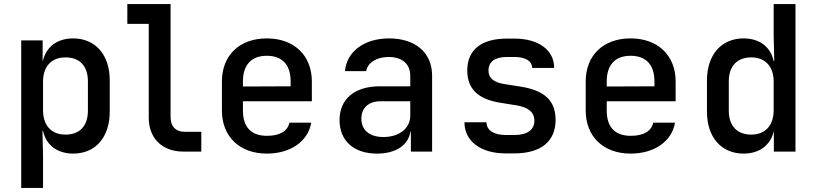

<svg xmlns="http://www.w3.org/2000/svg" viewBox="-20 -750 4040 950"><path d="M342 -560C263 -560 208 -518 192 -448H191V-550H85V180H193V23L190 -102H193C208 -32 264 10 342 10C452 10 523 -70 523 -198V-353C523 -480 451 -560 342 -560ZM415 -203C415 -126 374 -84 304 -84C235 -84 193 -128 193 -205V-346C193 -422 235 -466 304 -466C374 -466 415 -424 415 -347Z M976 0V-98H891C850 -98 824 -125 824 -169V-730H610V-632H716V-167C716 -66 783 0 886 0Z M1523 -347C1523 -476 1435 -560 1300 -560C1165 -560 1078 -476 1078 -347V-203C1078 -75 1165 10 1300 10C1417 10 1504 -50 1520 -143H1412C1403 -100 1363 -78 1301 -78C1223 -78 1182 -121 1182 -203V-249H1523ZM1182 -347C1182 -428 1223 -474 1300 -474C1377 -474 1418 -429 1418 -348V-323L1182 -322Z M1905 -560C1783 -560 1695 -495 1687 -398H1792C1799 -440 1843 -468 1903 -468C1970 -468 2010 -434 2010 -374V-323H1859C1736 -323 1660 -261 1660 -156C1660 -53 1731 10 1845 10C1938 10 2000 -31 2011 -99H2013V0H2118V-376C2118 -489 2036 -560 1905 -560ZM1877 -72C1809 -72 1768 -106 1768 -163C1768 -216 1804 -249 1862 -249H2010V-177C2010 -115 1955 -72 1877 -72Z M2524 9C2660 9 2729 -53 2729 -157C2729 -253 2673 -304 2552 -322L2476 -334C2424 -342 2397 -363 2397 -401C2397 -444 2429 -468 2487 -468H2525C2580 -468 2613 -448 2613 -414H2722C2722 -502 2645 -559 2526 -559H2488C2361 -559 2292 -503 2292 -401C2292 -310 2346 -258 2459 -241L2534 -229C2592 -220 2624 -196 2624 -153C2624 -109 2591 -82 2525 -82H2483C2426 -82 2387 -104 2387 -145H2278C2278 -50 2361 9 2481 9Z M3323 -347C3323 -476 3235 -560 3100 -560C2965 -560 2878 -476 2878 -347V-203C2878 -75 2965 10 3100 10C3217 10 3304 -50 3320 -143H3212C3203 -100 3163 -78 3101 -78C3023 -78 2982 -121 2982 -203V-249H3323ZM2982 -347C2982 -428 3023 -474 3100 -474C3177 -474 3218 -429 3218 -348V-323L2982 -322Z M3808 -573 3811 -448H3808C3793 -518 3738 -560 3659 -560C3550 -560 3478 -480 3478 -352V-197C3478 -70 3550 10 3659 10C3738 10 3793 -32 3809 -102V0H3916V-730H3808ZM3697 -84C3628 -84 3586 -126 3586 -203V-347C3586 -424 3628 -466 3697 -466C3766 -466 3808 -422 3808 -346V-205C3808 -128 3766 -84 3697 -84Z"/></svg>

Font: Tekne LDO SemiBold
Style: Regular
Weight: 600
Monospace: yes
Designer: Alessio Laiso, Mario Rullo, Paolo Rosset
Foundry: Alessio Laiso
Version: Version 1.000;hotconv 1.0.109;makeotfexe 2.5.65596